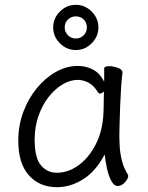

<svg xmlns="http://www.w3.org/2000/svg" viewBox="-20 -760 615 798"><path d="M389 -646Q389 -608 361 -580Q333 -552 295 -552Q257 -552 229 -580Q201 -608 201 -646Q201 -684 229 -712Q257 -740 295 -740Q333 -740 361 -712Q389 -684 389 -646ZM341 -646Q341 -666 328 -679Q315 -692 295 -692Q276 -692 262.5 -679Q249 -666 249 -646Q249 -627 262.5 -613.5Q276 -600 295 -600Q315 -600 328 -613.5Q341 -627 341 -646ZM489 -457Q486 -435 483.5 -398.5Q481 -362 479.5 -321.5Q478 -281 477 -246Q476 -211 476 -193Q476 -179 477.5 -151.5Q479 -124 486.5 -93Q494 -62 511 -35Q513 -31 513 -29Q513 -18 499.5 -2.5Q486 13 469 13Q454 13 442.5 -8.5Q431 -30 424.5 -60.5Q418 -91 415 -118Q378 -48 325.5 -15Q273 18 217 18Q144 18 100 -31.5Q56 -81 56 -175Q56 -239 77 -295Q98 -351 133.5 -394Q169 -437 213 -461.5Q257 -486 303 -486Q338 -486 367 -470.5Q396 -455 413 -420V-475Q413 -485 434 -485Q451 -485 470 -478Q489 -471 489 -459ZM412 -380Q403 -371 395 -371Q391 -371 388 -375Q371 -404 348.5 -416Q326 -428 303 -428Q272 -428 240.5 -409.5Q209 -391 182.5 -357.5Q156 -324 140 -278.5Q124 -233 124 -180Q124 -104 150 -73Q176 -42 216 -42Q264 -42 307 -73.5Q350 -105 378.5 -161Q407 -217 410 -291Q411 -305 411 -330Q411 -355 412 -380Z"/></svg>

Font: Moon Stars Kai T
Style: Regular
Weight: 400
Designer: GuiWonder
Version: Version 1.101